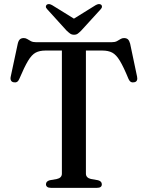

<svg xmlns="http://www.w3.org/2000/svg" viewBox="-20 -903 710 923"><path d="M154.5 -700H515.5Q532 -700 541.8 -705Q551.5 -710 559 -715Q566.5 -720 576 -720Q588 -720 594.8 -714Q601.5 -708 605.5 -693.5L639 -534.5Q641.5 -523.5 638 -516.2Q634.5 -509 625 -507.5Q616 -505.5 609.2 -509.2Q602.5 -513 598 -523Q574 -581.5 556.2 -610.8Q538.5 -640 519.5 -650Q500.5 -660 472 -660H393V-68.5Q393 -58 399.5 -51.5Q406 -45 417.5 -42.5L451.5 -36.5Q469.5 -31.5 469.5 -17Q469.5 0 446.5 0H224.5Q212.5 0 206.8 -4.8Q201 -9.5 201 -17Q201 -31.5 219 -36.5L253 -42.5Q265 -45 271.2 -51.5Q277.5 -58 277.5 -68.5V-660H198.5Q170.5 -660 151.5 -650Q132.5 -640 114.8 -610.5Q97 -581 72.5 -523Q68.5 -513 61.5 -509.2Q54.5 -505.5 45.5 -507.5Q36.5 -509 32.8 -516.2Q29 -523.5 31.5 -534.5L65.5 -693.5Q69 -708 75.8 -714Q82.5 -720 94.5 -720Q104 -720 111.5 -715Q119 -710 128.8 -705Q138.5 -700 154.5 -700ZM355.5 -801 231 -878Q214.5 -887.5 205 -880.5Q201 -877.5 200.5 -871.5Q200 -865.5 207 -858.5L300 -756Q309.5 -747 317.2 -741.5Q325 -736 336 -736Q347 -736 354.2 -741.5Q361.5 -747 370.5 -756L464 -858.5Q470.5 -865.5 470.2 -871.5Q470 -877.5 466 -880.5Q456 -887.5 439.5 -878L315.5 -801Z"/></svg>

Font: Fraunces 24pt
Style: Regular
Weight: 400
Version: Version 1.000;[b76b70a41]